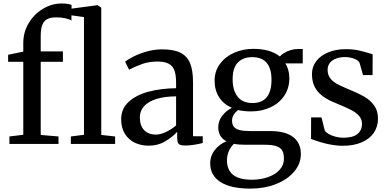

<svg xmlns="http://www.w3.org/2000/svg" viewBox="-20 -850 2289 1134"><path d="M578 -53 660 -44V0H398.5V-44L476 -54V-749L402 -759.5V-728.5Q392 -736 367.5 -741.8Q343 -747.5 312 -747.5Q279 -747.5 259.2 -737.2Q239.5 -727 230 -703.5Q220.5 -680 220.5 -639V-546.5H351.5V-485H220.5V-53L325.5 -44V0H35.5V-44L117.5 -54V-485H28V-526.5L117.5 -545V-596Q117.5 -660.5 149.8 -714Q182 -767.5 234.5 -798.5Q287 -829.5 345 -829.5Q380 -829.5 402.5 -821V-799L553 -819H557.5L578 -804.5Z M1020 -329V-361.5Q1020 -406.5 1010.5 -433.2Q1001 -460 977.2 -473.2Q953.5 -486.5 910.5 -486.5Q861 -486.5 821.5 -472.8Q782 -459 742.5 -438.5L719 -485.5Q733.5 -498 767 -515.2Q800.5 -532.5 845.8 -545.5Q891 -558.5 937.5 -558.5Q1005.5 -558.5 1045 -539Q1084.5 -519.5 1102.2 -477.5Q1120 -435.5 1120 -365.5V-45.5L1177.5 -45V-5.5Q1157.5 0 1128 4.8Q1098.5 9.5 1075.5 9.5Q1056.5 9.5 1046.2 6.2Q1036 3 1031.2 -6.5Q1026.5 -16 1026.5 -35.5V-71.5Q1000 -41.5 956.2 -15.5Q912.5 10.5 858 10.5Q813.5 10.5 776.5 -7Q739.5 -24.5 717.5 -59.8Q695.5 -95 695.5 -145.5Q695.5 -208.5 740.8 -249.2Q786 -290 859.2 -309Q932.5 -328 1020 -329ZM1020 -109V-281Q950.5 -280.5 902.2 -265Q854 -249.5 830 -221.8Q806 -194 806 -157.5Q806 -106.5 832 -80.8Q858 -55 900.5 -55Q927.5 -55 960.2 -70.5Q993 -86 1020 -109Z M1221.5 115Q1221.5 70 1249.2 35.2Q1277 0.5 1317.5 -15.5Q1269 -41 1269 -99Q1269 -134.5 1291.8 -165.2Q1314.5 -196 1349.5 -213Q1299 -235.5 1273.2 -276.8Q1247.5 -318 1247.5 -373.5Q1247.5 -430.5 1279.5 -473.2Q1311.5 -516 1363.8 -538.8Q1416 -561.5 1475.5 -561.5Q1576.5 -561.5 1633 -516.5Q1640.5 -526 1656.8 -536.2Q1673 -546.5 1694.8 -553.5Q1716.5 -560.5 1739 -560.5H1768V-475.5H1665Q1676 -459.5 1682.5 -436.8Q1689 -414 1689 -388Q1689 -330 1659.5 -285.5Q1630 -241 1578.5 -216.5Q1527 -192 1462.5 -192Q1422 -192 1386 -200Q1350.5 -172 1350.5 -138.5Q1350.5 -115 1361 -101.5Q1371.5 -88 1394.5 -82Q1417.5 -76 1456.5 -76H1574Q1666 -76 1711.5 -40.5Q1757 -5 1757 59.5Q1757 117.5 1717 164.2Q1677 211 1609 237.5Q1541 264 1459.5 264Q1343 264 1282.2 225Q1221.5 186 1221.5 115ZM1583.5 -379Q1583.5 -446 1554.8 -479.2Q1526 -512.5 1470 -512.5Q1416 -512.5 1385 -481Q1354 -449.5 1354 -381.5Q1354 -317.5 1383 -279.5Q1412 -241.5 1471.5 -241.5Q1583.5 -241.5 1583.5 -379ZM1657 87.5Q1657 59 1648 41.2Q1639 23.5 1614.5 14.2Q1590 5 1545.5 5H1432Q1388.5 5 1361.5 -0.5Q1320.5 40.5 1320.5 97Q1320.5 153 1356.2 182.2Q1392 211.5 1468.5 211.5Q1518.5 211.5 1561.8 196.5Q1605 181.5 1631 153.5Q1657 125.5 1657 87.5Z M1898 -79.5Q1904 -69 1920.8 -59Q1937.5 -49 1960.8 -42.8Q1984 -36.5 2008 -36.5Q2064 -36.5 2091 -58.5Q2118 -80.5 2118 -119Q2118 -145.5 2101.2 -165Q2084.5 -184.5 2054.5 -200.2Q2024.5 -216 1969 -238.5Q1894 -267 1858.2 -307.8Q1822.5 -348.5 1822.5 -412.5Q1822.5 -456.5 1848.5 -489.8Q1874.5 -523 1919.5 -541.2Q1964.5 -559.5 2020.5 -559.5Q2064.5 -559.5 2095.8 -552.8Q2127 -546 2162.5 -535L2181 -529L2180.5 -406.5H2124L2103.5 -479.5Q2096.5 -493.5 2072.2 -503Q2048 -512.5 2017 -513Q1971.5 -513 1943.2 -492.8Q1915 -472.5 1915 -437.5Q1915 -409 1929.5 -389.2Q1944 -369.5 1966 -357Q1988 -344.5 2026.5 -328Q2039 -323 2042 -321.5Q2097 -299 2131.8 -279Q2166.5 -259 2189.5 -227.5Q2212.5 -196 2212.5 -150Q2212.5 -101.5 2187.5 -65.2Q2162.5 -29 2115.5 -9Q2068.5 11 2004 11Q1924 11 1817 -29.5L1817.5 -156.5H1879Z"/></svg>

Font: Merriweather 12pt
Style: Regular
Weight: 400
Designer: Eben Sorkin
Foundry: Eben Sorkin
Version: Version 2.100